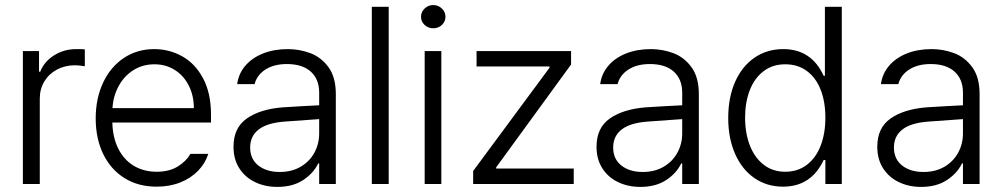

<svg xmlns="http://www.w3.org/2000/svg" viewBox="-20 -734 4000 766"><path d="M71.3 -530.3H135.7V-448.2H140.6Q156.7 -488.8 196 -513.4Q235.4 -538.1 284.2 -538.1Q310.5 -538.1 318.4 -537.1V-469.7Q294.9 -473.6 279.3 -473.6Q239.3 -473.6 207.3 -456.5Q175.3 -439.5 157 -409.2Q138.7 -378.9 138.7 -340.8V0H71.3Z M361.8 -261.7Q361.8 -341.3 391.4 -404.3Q420.9 -467.3 474.1 -502.7Q527.3 -538.1 595.2 -538.1Q655.3 -538.1 707 -509.3Q758.8 -480.5 790.3 -421.4Q821.8 -362.3 821.8 -276.4V-245.1H428.2Q429.7 -185.5 451.7 -141.4Q473.6 -97.2 513.2 -73Q552.7 -48.8 605 -48.8Q655.3 -48.8 689.2 -69.8Q723.1 -90.8 739.7 -120.1H811Q799.3 -83 770.8 -53.2Q742.2 -23.4 699.7 -6.3Q657.2 10.7 605 10.7Q531.2 10.7 476.3 -23.7Q421.4 -58.1 391.6 -119.9Q361.8 -181.6 361.8 -261.7ZM753.4 -302.7Q753.4 -352.1 733.4 -392.1Q713.4 -432.1 677.5 -454.8Q641.6 -477.5 596.2 -477.5Q549.3 -477.5 512.2 -454.1Q475.1 -430.7 453.4 -390.6Q431.6 -350.6 428.7 -302.7Z M1106.9 -305.7Q1141.1 -308.1 1182.9 -310.3Q1224.6 -312.5 1253.4 -314V-364.3Q1253.4 -418 1220 -448.2Q1186.5 -478.5 1124.5 -478.5Q1073.2 -478.5 1039.3 -456.8Q1005.4 -435.1 995.6 -398.4H926.3Q931.6 -439.9 958.7 -471.7Q985.8 -503.4 1029.8 -520.8Q1073.7 -538.1 1128.4 -538.1Q1174.3 -538.1 1217.5 -522.2Q1260.7 -506.3 1290.3 -466.3Q1319.8 -426.3 1319.8 -358.4V0H1253.4V-82H1249.5Q1231 -43 1189.5 -15.6Q1147.9 11.7 1086.4 11.7Q1037.6 11.7 997.8 -7.3Q958 -26.4 934.8 -62.5Q911.6 -98.6 911.6 -148.4Q911.6 -224.1 964.6 -261.2Q1017.6 -298.3 1106.9 -305.7ZM1096.2 -47.9Q1143.6 -47.9 1179.2 -68.6Q1214.8 -89.4 1234.1 -124.5Q1253.4 -159.7 1253.4 -202.1V-258.8L1116.7 -249Q1046.9 -244.1 1012.5 -217.8Q978 -191.4 978 -145.5Q978 -99.6 1010.7 -73.7Q1043.5 -47.9 1096.2 -47.9Z M1530.8 0H1463.4V-707H1530.8Z M1674.3 -530.3H1740.7V0H1674.3ZM1659.7 -667Q1659.7 -686 1674.1 -700Q1688.5 -713.9 1708.5 -713.9Q1728.5 -713.9 1742.9 -700Q1757.3 -686 1757.3 -667Q1757.3 -647.9 1742.9 -634.5Q1728.5 -621.1 1708.5 -621.1Q1688.5 -621.1 1674.1 -634.5Q1659.7 -647.9 1659.7 -667Z M1867.7 -51.8 2172.4 -463.9V-468.8H1881.3V-530.3H2258.3V-476.6L1959.5 -66.4V-61.5H2269V0H1867.7Z M2555.2 -305.7Q2589.4 -308.1 2631.1 -310.3Q2672.9 -312.5 2701.7 -314V-364.3Q2701.7 -418 2668.2 -448.2Q2634.8 -478.5 2572.8 -478.5Q2521.5 -478.5 2487.5 -456.8Q2453.6 -435.1 2443.8 -398.4H2374.5Q2379.9 -439.9 2407 -471.7Q2434.1 -503.4 2478 -520.8Q2522 -538.1 2576.7 -538.1Q2622.6 -538.1 2665.8 -522.2Q2709 -506.3 2738.5 -466.3Q2768.1 -426.3 2768.1 -358.4V0H2701.7V-82H2697.8Q2679.2 -43 2637.7 -15.6Q2596.2 11.7 2534.7 11.7Q2485.8 11.7 2446 -7.3Q2406.2 -26.4 2383.1 -62.5Q2359.9 -98.6 2359.9 -148.4Q2359.9 -224.1 2412.8 -261.2Q2465.8 -298.3 2555.2 -305.7ZM2544.4 -47.9Q2591.8 -47.9 2627.4 -68.6Q2663.1 -89.4 2682.4 -124.5Q2701.7 -159.7 2701.7 -202.1V-258.8L2564.9 -249Q2495.1 -244.1 2460.7 -217.8Q2426.3 -191.4 2426.3 -145.5Q2426.3 -99.6 2459 -73.7Q2491.7 -47.9 2544.4 -47.9Z M2885.3 -263.7Q2885.3 -345.2 2912.8 -407.5Q2940.4 -469.7 2990.2 -503.9Q3040 -538.1 3105 -538.1Q3217.3 -538.1 3266.1 -431.6H3271V-707H3338.4V0H3272.9V-95.7H3266.1Q3216.3 10.7 3104 10.7Q3039.6 10.7 2990 -23.4Q2940.4 -57.6 2912.8 -119.9Q2885.3 -182.1 2885.3 -263.7ZM3272.9 -264.6Q3272.9 -327.6 3254.2 -375.7Q3235.4 -423.8 3199.2 -450.7Q3163.1 -477.5 3112.8 -477.5Q3062 -477.5 3025.9 -449.7Q2989.7 -421.9 2971.2 -373.8Q2952.6 -325.7 2952.6 -264.6Q2952.6 -203.1 2971.4 -154.3Q2990.2 -105.5 3026.4 -77.1Q3062.5 -48.8 3112.8 -48.8Q3162.6 -48.8 3198.7 -76.2Q3234.9 -103.5 3253.9 -152.3Q3272.9 -201.2 3272.9 -264.6Z M3675.3 -305.7Q3709.5 -308.1 3751.2 -310.3Q3793 -312.5 3821.8 -314V-364.3Q3821.8 -418 3788.3 -448.2Q3754.9 -478.5 3692.9 -478.5Q3641.6 -478.5 3607.7 -456.8Q3573.7 -435.1 3564 -398.4H3494.6Q3500 -439.9 3527.1 -471.7Q3554.2 -503.4 3598.1 -520.8Q3642.1 -538.1 3696.8 -538.1Q3742.7 -538.1 3785.9 -522.2Q3829.1 -506.3 3858.6 -466.3Q3888.2 -426.3 3888.2 -358.4V0H3821.8V-82H3817.9Q3799.3 -43 3757.8 -15.6Q3716.3 11.7 3654.8 11.7Q3606 11.7 3566.2 -7.3Q3526.4 -26.4 3503.2 -62.5Q3480 -98.6 3480 -148.4Q3480 -224.1 3533 -261.2Q3585.9 -298.3 3675.3 -305.7ZM3664.6 -47.9Q3711.9 -47.9 3747.6 -68.6Q3783.2 -89.4 3802.5 -124.5Q3821.8 -159.7 3821.8 -202.1V-258.8L3685.1 -249Q3615.2 -244.1 3580.8 -217.8Q3546.4 -191.4 3546.4 -145.5Q3546.4 -99.6 3579.1 -73.7Q3611.8 -47.9 3664.6 -47.9Z"/></svg>

Font: Pretendard Std Light
Style: Regular
Weight: 300
Designer: Base glyphs from Inter by Rasmus Andersson; Hangeul glyphs from Noto Sans CJK(Source Han Sans) by Jang Soo-young and Kan
Foundry: Kil Hyung-jin
Version: Version 1.309